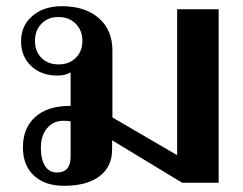

<svg xmlns="http://www.w3.org/2000/svg" viewBox="-20 -590 786 620"><path d="M686 -560V0H568L342 -137V-107Q342 -52 301.5 -21Q261 10 187 10Q125 10 89.5 -23Q54 -56 54 -114Q54 -177 94 -212.5Q134 -248 205 -248H208V-356Q190 -346 165 -346Q113 -346 80.5 -377Q48 -408 48 -457Q48 -507 84.5 -538.5Q121 -570 180 -570Q255 -570 299 -531.5Q343 -493 343 -427V-211L346 -209L552 -89V-560ZM246 -458Q246 -492 224.5 -513.5Q203 -535 169 -535Q135 -535 114 -513.5Q93 -492 93 -458Q93 -424 114 -403Q135 -382 169 -382Q203 -382 224.5 -403Q246 -424 246 -458ZM208 -198Q196 -200 185 -200Q152 -200 132 -176Q112 -152 112 -113Q112 -75 125.5 -54Q139 -33 164 -33Q208 -33 208 -84Z"/></svg>

Font: Fahkwang SemiBold
Style: Regular
Weight: 600
Designer: Suppakit Chalermlarp | Katatrad Co.,Ltd.
Foundry: Cadson Demak Co.,Ltd.
Version: Version 1.000; ttfautohint (v1.6)